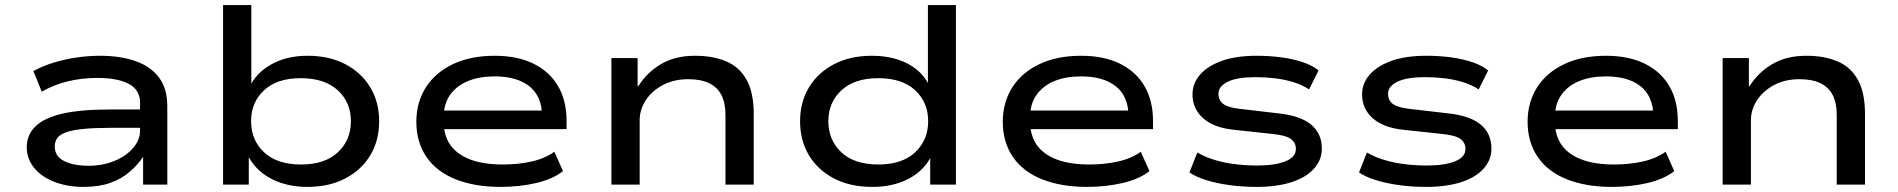

<svg xmlns="http://www.w3.org/2000/svg" viewBox="-20 -725 7453 754"><path d="M309 9Q244 9 193 -11Q142 -31 113.5 -66.5Q85 -102 85 -147Q85 -195 119 -228.5Q153 -262 224.5 -278.5Q296 -295 409 -295H548V-223H415Q353 -223 310.5 -219Q268 -215 242.5 -206.5Q217 -198 206 -184Q195 -170 195 -150Q195 -111 232 -92.5Q269 -74 328 -74Q382 -74 428 -92.5Q474 -111 502 -143Q530 -175 530 -212V-321Q530 -372 486 -395.5Q442 -419 361 -419Q303 -419 248 -406Q193 -393 144 -365L111 -446Q148 -466 190.5 -479Q233 -492 279.5 -499Q326 -506 373 -506Q453 -506 512.5 -485Q572 -464 604.5 -420.5Q637 -377 637 -308V0H542V-108V-109Q521 -78 489.5 -50.5Q458 -23 413.5 -7Q369 9 309 9Z M1187 9Q1110 9 1050 -20.5Q990 -50 958 -106H957V0H856V-705H967V-397Q997 -448 1054.5 -477Q1112 -506 1188 -506Q1273 -506 1336 -473Q1399 -440 1434 -382Q1469 -324 1469 -249Q1469 -173 1434 -115Q1399 -57 1335.5 -24Q1272 9 1187 9ZM1162 -79Q1256 -79 1307 -127Q1358 -175 1358 -249Q1358 -323 1306.5 -370.5Q1255 -418 1161 -418Q1068 -418 1017 -370.5Q966 -323 966 -249Q966 -175 1017 -127Q1068 -79 1162 -79Z M1946 9Q1844 9 1769 -21Q1694 -51 1654.5 -109Q1615 -167 1615 -247Q1615 -322 1651.5 -380.5Q1688 -439 1757.5 -472.5Q1827 -506 1923 -506Q2012 -506 2075 -475Q2138 -444 2171.5 -387Q2205 -330 2205 -249V-218H1697V-291H2133L2109 -269Q2108 -347 2059 -386Q2010 -425 1923 -425Q1863 -425 1818.5 -407Q1774 -389 1748 -353Q1722 -317 1722 -263V-251Q1722 -194 1748 -156.5Q1774 -119 1826 -99Q1878 -79 1955 -79Q2014 -79 2066.5 -90.5Q2119 -102 2157 -129L2191 -53Q2150 -21 2084.5 -6Q2019 9 1946 9Z M2381 0V-497H2484V-387H2487Q2520 -440 2575.5 -473Q2631 -506 2710 -506Q2780 -506 2832 -484Q2884 -462 2912 -411.5Q2940 -361 2940 -277V0H2829V-273Q2829 -321 2813 -352Q2797 -383 2764.5 -398.5Q2732 -414 2683 -414Q2626 -414 2583 -391Q2540 -368 2516 -331.5Q2492 -295 2492 -252V0Z M3406 9Q3319 9 3255.5 -24Q3192 -57 3157 -115Q3122 -173 3122 -249Q3122 -324 3157 -382Q3192 -440 3255.5 -473Q3319 -506 3404 -506Q3481 -506 3538.5 -478Q3596 -450 3624 -399V-705H3734V0H3633V-104Q3602 -49 3542.5 -20Q3483 9 3406 9ZM3429 -79Q3523 -79 3574 -127Q3625 -175 3625 -249Q3625 -323 3574 -370.5Q3523 -418 3429 -418Q3336 -418 3284.5 -370.5Q3233 -323 3233 -249Q3233 -175 3284 -127Q3335 -79 3429 -79Z M4249 9Q4147 9 4072 -21Q3997 -51 3957.5 -109Q3918 -167 3918 -247Q3918 -322 3954.5 -380.5Q3991 -439 4060.5 -472.5Q4130 -506 4226 -506Q4315 -506 4378 -475Q4441 -444 4474.5 -387Q4508 -330 4508 -249V-218H4000V-291H4436L4412 -269Q4411 -347 4362 -386Q4313 -425 4226 -425Q4166 -425 4121.5 -407Q4077 -389 4051 -353Q4025 -317 4025 -263V-251Q4025 -194 4051 -156.5Q4077 -119 4129 -99Q4181 -79 4258 -79Q4317 -79 4369.5 -90.5Q4422 -102 4460 -129L4494 -53Q4453 -21 4387.5 -6Q4322 9 4249 9Z M4915 9Q4859 9 4808.5 2Q4758 -5 4717.5 -17.5Q4677 -30 4651 -48L4682 -126Q4713 -108 4751.5 -96.5Q4790 -85 4833 -80Q4876 -75 4918 -75Q4987 -75 5028 -91.5Q5069 -108 5069 -140Q5069 -165 5049 -179.5Q5029 -194 4977 -199L4828 -215Q4747 -223 4705 -260.5Q4663 -298 4663 -354Q4663 -397 4692 -431Q4721 -465 4777 -485.5Q4833 -506 4916 -506Q4967 -506 5014 -499.5Q5061 -493 5098.5 -480Q5136 -467 5158 -448L5121 -374Q5093 -392 5059 -402.5Q5025 -413 4987 -417.5Q4949 -422 4911 -422Q4838 -422 4801.5 -404Q4765 -386 4765 -357Q4765 -330 4785 -316Q4805 -302 4853 -297L4999 -280Q5086 -271 5128.5 -236Q5171 -201 5171 -141Q5171 -97 5140 -62.5Q5109 -28 5051.5 -9.5Q4994 9 4915 9Z M5581 9Q5525 9 5474.5 2Q5424 -5 5383.5 -17.5Q5343 -30 5317 -48L5348 -126Q5379 -108 5417.5 -96.5Q5456 -85 5499 -80Q5542 -75 5584 -75Q5653 -75 5694 -91.5Q5735 -108 5735 -140Q5735 -165 5715 -179.5Q5695 -194 5643 -199L5494 -215Q5413 -223 5371 -260.5Q5329 -298 5329 -354Q5329 -397 5358 -431Q5387 -465 5443 -485.5Q5499 -506 5582 -506Q5633 -506 5680 -499.5Q5727 -493 5764.5 -480Q5802 -467 5824 -448L5787 -374Q5759 -392 5725 -402.5Q5691 -413 5653 -417.5Q5615 -422 5577 -422Q5504 -422 5467.5 -404Q5431 -386 5431 -357Q5431 -330 5451 -316Q5471 -302 5519 -297L5665 -280Q5752 -271 5794.5 -236Q5837 -201 5837 -141Q5837 -97 5806 -62.5Q5775 -28 5717.5 -9.5Q5660 9 5581 9Z M6310 9Q6208 9 6133 -21Q6058 -51 6018.5 -109Q5979 -167 5979 -247Q5979 -322 6015.5 -380.5Q6052 -439 6121.5 -472.5Q6191 -506 6287 -506Q6376 -506 6439 -475Q6502 -444 6535.5 -387Q6569 -330 6569 -249V-218H6061V-291H6497L6473 -269Q6472 -347 6423 -386Q6374 -425 6287 -425Q6227 -425 6182.5 -407Q6138 -389 6112 -353Q6086 -317 6086 -263V-251Q6086 -194 6112 -156.5Q6138 -119 6190 -99Q6242 -79 6319 -79Q6378 -79 6430.5 -90.5Q6483 -102 6521 -129L6555 -53Q6514 -21 6448.5 -6Q6383 9 6310 9Z M6745 0V-497H6848V-387H6851Q6884 -440 6939.5 -473Q6995 -506 7074 -506Q7144 -506 7196 -484Q7248 -462 7276 -411.5Q7304 -361 7304 -277V0H7193V-273Q7193 -321 7177 -352Q7161 -383 7128.5 -398.5Q7096 -414 7047 -414Q6990 -414 6947 -391Q6904 -368 6880 -331.5Q6856 -295 6856 -252V0Z"/></svg>

Font: Nunito Sans 7pt Expanded Medium
Style: Regular
Weight: 500
Width: 7
Designer: Vernon Adams
Foundry: Vernon Adams
Version: Version 3.101;gftools[0.9.27]